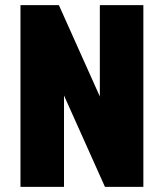

<svg xmlns="http://www.w3.org/2000/svg" viewBox="-20 -730 640 750"><path d="M60 0V-710H210L370 -353V-710H540V0H390L230 -357V0Z"/></svg>

Font: Geist Mono UltraBlack
Style: Regular
Weight: 900
Monospace: yes
Designer: Basement.studio, Andrés Briganti, Mateo Zaragoza
Foundry: Basement.studio, Vercel, Andrés Briganti, Guido Ferreyra, Mateo Zaragoza
Version: Version 1.400; ttfautohint (v1.8.4.7-5d5b)